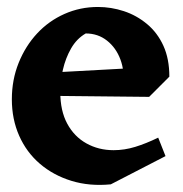

<svg xmlns="http://www.w3.org/2000/svg" viewBox="-20 -516 524 551"><path d="M298 13Q237 19 185 3Q133 -13 94.5 -46Q56 -79 35 -126.5Q14 -174 14 -231Q14 -287 33.5 -335.5Q53 -384 86.5 -420Q120 -456 165 -476Q210 -496 261 -496Q299 -496 335.5 -484Q372 -472 402 -447Q432 -422 449 -384.5Q466 -347 466 -296L333 -275Q338 -312 325.5 -345.5Q313 -379 287 -399.5Q261 -420 226 -420Q200 -405 184 -377Q168 -349 160.5 -316Q153 -283 153 -252Q153 -198 173 -161Q193 -124 228 -104.5Q263 -85 306 -85Q337 -85 368 -94.5Q399 -104 434 -121L455 -68ZM408 -238 120 -241 112 -307 406 -323 466 -296Z"/></svg>

Font: Eczar SemiBold
Style: Regular
Weight: 600
Designer: Vaibhav Singh
Foundry: Rosetta Type Foundry
Version: Version 2.000